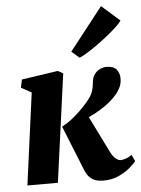

<svg xmlns="http://www.w3.org/2000/svg" viewBox="-59 -922 716 976"><g transform="rotate(-5 299.0 -434.0)"><path d="M41.5 0 104.5 -469 52 -498 60.5 -539 246 -566.5 272.5 -552 197 0ZM430.5 9Q396 9 377 -2Q358 -13 349.2 -27.2Q340.5 -41.5 336.5 -51L243.5 -282Q270.5 -297 293.2 -314.5Q316 -332 336 -351.5Q356 -371 374 -391.5Q402 -423.5 409.5 -446.2Q417 -469 418.5 -490Q420.5 -518 433 -534.5Q445.5 -551 462.2 -558.2Q479 -565.5 494.5 -565.5Q530 -565.5 545 -547Q560 -528.5 560.5 -504Q561 -477 551.8 -457.5Q542.5 -438 531.5 -424.5Q514.5 -403.5 491.5 -384.8Q468.5 -366 442.5 -350.2Q416.5 -334.5 390.5 -322.2Q364.5 -310 341 -301L366 -352.5L475 -132Q486 -110 499.8 -98.5Q513.5 -87 526 -87Q535.5 -87 552 -92.5Q568.5 -98 582 -109L598 -75.5Q589 -63.5 565.5 -43.2Q542 -23 507.5 -7Q473 9 430.5 9ZM323 -658 493.5 -875.5 586 -794Q579.5 -783.5 560.8 -765.5Q542 -747.5 515.5 -726Q489 -704.5 460.5 -684Q432 -663.5 406.2 -647.2Q380.5 -631 362.5 -624Z"/></g></svg>

Font: Merriweather 24pt Black
Style: Italic
Weight: 900
Italic angle: -7.8°
Designer: Eben Sorkin
Foundry: Eben Sorkin
Version: Version 2.101